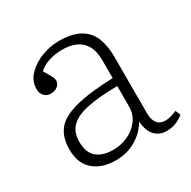

<svg xmlns="http://www.w3.org/2000/svg" viewBox="-126 -639 769 774"><g transform="rotate(-30 259.0 -252.0)"><path d="M201 14Q137 14 98.5 -19.5Q60 -53 60 -117Q60 -173 86.5 -207Q113 -241 178 -258.5Q243 -276 355 -280V-362Q355 -405 340 -431Q325 -457 298.5 -469Q272 -481 235 -481Q201 -481 171.5 -471Q142 -461 125 -444Q136 -426 142 -415.5Q148 -405 150.5 -398.5Q153 -392 153 -386Q153 -370 140 -360Q127 -350 109 -350Q91 -350 79 -362Q67 -374 67 -395Q67 -432 93.5 -459.5Q120 -487 160 -502.5Q200 -518 241 -518Q302 -518 338 -497.5Q374 -477 389 -439.5Q404 -402 404 -350V-88Q404 -57 417 -41Q430 -25 454 -25Q467 -25 481 -29Q495 -33 508 -39L518 -16Q502 -2 481.5 6Q461 14 438 14Q406 14 384.5 -7.5Q363 -29 360 -75Q342 -45 317.5 -25.5Q293 -6 264 4Q235 14 201 14ZM214 -28Q249 -28 281.5 -42.5Q314 -57 334.5 -84.5Q355 -112 355 -149V-243Q266 -242 212 -230Q158 -218 134 -192.5Q110 -167 110 -126Q110 -73 138 -50.5Q166 -28 214 -28Z"/></g></svg>

Font: Literata 18pt ExtraLight
Style: Regular
Weight: 250
Designer: Latin by Veronika Burian and Jose Scaglione. Greek by Irene Vlachou. Cyrillic by Vera Evstafieva.
Foundry: TypeTogether
Version: Version 3.103;gftools[0.9.29]